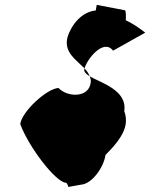

<svg xmlns="http://www.w3.org/2000/svg" viewBox="-20 -742 616 788"><path d="M63 -233C98 -138 208 5 250 8C258 8 261 32 262 25L312 16C355 14 405 -52 413 -106C491 -184 509 -232 490 -286C503 -373 393 -402 348 -429C352 -420 354 -411 352 -401C343 -340 257 -342 220 -381C172 -378 71 -286 63 -233ZM257 -589C241 -526 294 -496 327 -461C336 -498 405 -586 444 -534L576 -608C549 -629 524 -646 496 -659C497 -667 498 -700 492 -700L377 -722L373 -699C318 -694 274 -644 257 -589ZM326 -458C324 -447 333 -438 348 -429C344 -441 336 -451 327 -461Z"/></svg>

Font: Ampere
Style: SCCndIta
Weight: 400
Version: Version 1